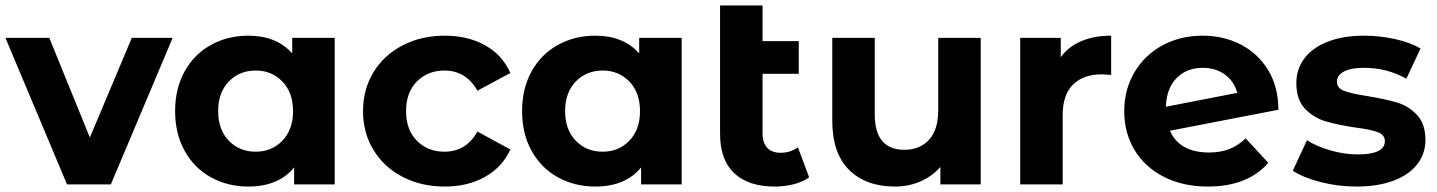

<svg xmlns="http://www.w3.org/2000/svg" viewBox="-28 -677 5278 705"><path d="M606 -538 379 0H218L-8 -538H153L302 -172L456 -538Z M1201 -538V0H1052V-62Q994 8 884 8Q808 8 746.5 -26Q685 -60 650 -123Q615 -186 615 -269Q615 -352 650 -415Q685 -478 746.5 -512Q808 -546 884 -546Q987 -546 1045 -481V-538ZM1048 -269Q1048 -337 1009 -377.5Q970 -418 911 -418Q851 -418 812 -377.5Q773 -337 773 -269Q773 -201 812 -160.5Q851 -120 911 -120Q970 -120 1009 -160.5Q1048 -201 1048 -269Z M1305 -269Q1305 -349 1343.5 -412Q1382 -475 1450.5 -510.5Q1519 -546 1605 -546Q1690 -546 1753.5 -510.5Q1817 -475 1846 -409L1725 -344Q1683 -418 1604 -418Q1543 -418 1503 -378Q1463 -338 1463 -269Q1463 -200 1503 -160Q1543 -120 1604 -120Q1684 -120 1725 -194L1846 -128Q1817 -64 1753.5 -28Q1690 8 1605 8Q1519 8 1450.5 -27.5Q1382 -63 1343.5 -126Q1305 -189 1305 -269Z M2475 -538V0H2326V-62Q2268 8 2158 8Q2082 8 2020.5 -26Q1959 -60 1924 -123Q1889 -186 1889 -269Q1889 -352 1924 -415Q1959 -478 2020.5 -512Q2082 -546 2158 -546Q2261 -546 2319 -481V-538ZM2322 -269Q2322 -337 2283 -377.5Q2244 -418 2185 -418Q2125 -418 2086 -377.5Q2047 -337 2047 -269Q2047 -201 2086 -160.5Q2125 -120 2185 -120Q2244 -120 2283 -160.5Q2322 -201 2322 -269Z M2943 -26Q2920 -9 2886.5 -0.5Q2853 8 2817 8Q2720 8 2668 -41Q2616 -90 2616 -185V-657H2772V-526H2905V-406H2772V-187Q2772 -153 2789 -134.5Q2806 -116 2838 -116Q2874 -116 2902 -136Z M3573 -538V0H3425V-64Q3394 -29 3351 -10.5Q3308 8 3258 8Q3152 8 3090 -53Q3028 -114 3028 -234V-538H3184V-257Q3184 -127 3293 -127Q3349 -127 3383 -163.5Q3417 -200 3417 -272V-538Z M4052 -546V-402Q4026 -404 4017 -404Q3950 -404 3912 -366.5Q3874 -329 3874 -254V0H3718V-538H3867V-467Q3895 -506 3942.5 -526Q3990 -546 4052 -546Z M4546 -169 4629 -79Q4553 8 4407 8Q4316 8 4246 -27.5Q4176 -63 4138 -126Q4100 -189 4100 -269Q4100 -348 4137.5 -411.5Q4175 -475 4240.5 -510.5Q4306 -546 4388 -546Q4465 -546 4528 -513.5Q4591 -481 4628.5 -419.5Q4666 -358 4666 -274L4268 -197Q4285 -157 4321.5 -137Q4358 -117 4411 -117Q4453 -117 4485.5 -129.5Q4518 -142 4546 -169ZM4253 -285 4515 -336Q4504 -378 4470 -403Q4436 -428 4388 -428Q4329 -428 4292 -390Q4255 -352 4253 -285Z M4719 -50 4771 -162Q4807 -139 4858 -124.5Q4909 -110 4958 -110Q5057 -110 5057 -159Q5057 -182 5030 -192Q5003 -202 4947 -209Q4881 -219 4838 -232Q4795 -245 4763.5 -278Q4732 -311 4732 -372Q4732 -423 4761.5 -462.5Q4791 -502 4847.5 -524Q4904 -546 4981 -546Q5038 -546 5094.5 -533.5Q5151 -521 5188 -499L5136 -388Q5065 -428 4981 -428Q4931 -428 4906 -414Q4881 -400 4881 -378Q4881 -353 4908 -343Q4935 -333 4994 -324Q5060 -313 5102 -300.5Q5144 -288 5175 -255Q5206 -222 5206 -163Q5206 -113 5176 -74Q5146 -35 5088.5 -13.5Q5031 8 4952 8Q4885 8 4821 -8.5Q4757 -25 4719 -50Z"/></svg>

Font: Montserrat Alternates
Style: Bold
Weight: 700
Designer: Julieta Ulanovsky
Foundry: Julieta Ulanovsky
Version: Version 7.200